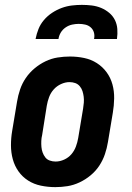

<svg xmlns="http://www.w3.org/2000/svg" viewBox="-20 -760 540 788"><path d="M207 8Q177 8 148 2Q119 -4 95.5 -19Q72 -34 56 -56.5Q40 -79 32.5 -106.5Q25 -134 25 -164Q25 -194 30 -223L50 -343Q54 -368 62.5 -393Q71 -418 86 -440Q101 -462 122 -479.5Q143 -497 167 -508.5Q191 -520 216.5 -524Q242 -528 267 -528Q297 -528 325.5 -522Q354 -516 377.5 -501Q401 -486 417.5 -463.5Q434 -441 441.5 -413.5Q449 -386 448.5 -356Q448 -326 443 -297L423 -177Q419 -152 410.5 -127Q402 -102 387.5 -80Q373 -58 352 -40.5Q331 -23 306.5 -11.5Q282 0 257 4Q232 8 207 8ZM208 -97Q226 -97 243.5 -105Q261 -113 273 -127Q285 -141 291.5 -158.5Q298 -176 301 -194L321 -314Q323 -326 324 -338.5Q325 -351 323.5 -363Q322 -375 318.5 -386Q315 -397 307.5 -406Q300 -415 289 -419Q278 -423 265 -423Q248 -423 230.5 -415Q213 -407 200.5 -393Q188 -379 181.5 -361.5Q175 -344 172 -326L153 -206Q150 -194 149.5 -181.5Q149 -169 150 -157Q151 -145 155 -134Q159 -123 166 -114Q173 -105 184.5 -101Q196 -97 208 -97ZM126 -600Q130 -621 138 -641Q146 -661 160.5 -678Q175 -695 194 -707.5Q213 -720 233.5 -727.5Q254 -735 275 -737.5Q296 -740 316 -740Q337 -740 357 -737.5Q377 -735 395 -727.5Q413 -720 428 -707.5Q443 -695 451.5 -678Q460 -661 461.5 -641Q463 -621 460 -600H366Q369 -614 365.5 -626.5Q362 -639 352.5 -647.5Q343 -656 330 -659Q317 -662 303 -662Q290 -662 276 -659Q262 -656 249.5 -647.5Q237 -639 229.5 -626.5Q222 -614 220 -600Z"/></svg>

Font: Iosevka SS04 Extrabold
Style: Italic
Weight: 800
Italic angle: -9°
Monospace: yes
Designer: Belleve Invis
Foundry: Belleve Invis
Version: Version 19.0.0; ttfautohint (v1.8.4)